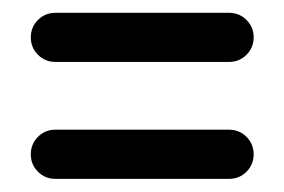

<svg xmlns="http://www.w3.org/2000/svg" viewBox="-20 -408 441 298"><path d="M373.7 -168.5Q373.7 -152.6 362.6 -141.5Q351.5 -130.4 335.6 -130.4H65.9Q50 -130.4 38.9 -141.5Q27.8 -152.6 27.8 -168.5Q27.8 -184.4 38.9 -195.6Q50 -206.7 65.9 -206.7H335.6Q351.5 -206.7 362.6 -195.6Q373.7 -184.4 373.7 -168.5ZM373.7 -350Q373.7 -334.1 362.6 -323Q351.5 -311.9 335.6 -311.9H65.9Q50 -311.9 38.9 -323Q27.8 -334.1 27.8 -350Q27.8 -365.9 38.9 -377Q50 -388.1 65.9 -388.1H335.6Q351.5 -388.1 362.6 -377Q373.7 -365.9 373.7 -350Z"/></svg>

Font: 26F Galaxy Hebrew
Style: Bold
Weight: 700
Designer: C₂₉H₂₅N₃O₅
Version: Version 1.000